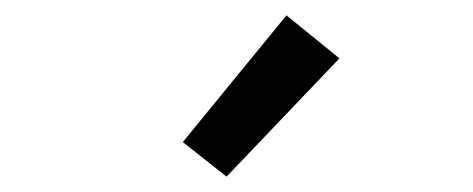

<svg xmlns="http://www.w3.org/2000/svg" viewBox="-20 -792 616 250"><path d="M275 -562 422 -716 353 -772 218 -607Z"/></svg>

Font: Iosevka SS01 Extended
Style: Regular
Weight: 400
Width: 7
Monospace: yes
Designer: Belleve Invis
Foundry: Belleve Invis
Version: Version 3.4.7; ttfautohint (v1.8.3)